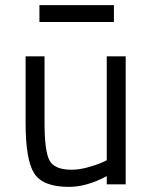

<svg xmlns="http://www.w3.org/2000/svg" viewBox="-20 -720 599 750"><path d="M397 -500H471V0H397V-32Q319 10 249 10Q147 10 113.5 -43Q80 -96 80 -239V-500H154V-240Q154 -131 173 -94Q192 -57 260 -57Q289 -57 323.5 -66.5Q358 -76 378 -85L397 -94ZM134 -634V-700H425V-634Z"/></svg>

Font: TitilliumText22L Rg
Style: Regular
Weight: 400
Designer: Campivisivi
Foundry: Campivisivi
Version: 1.000